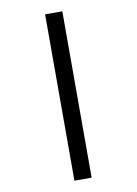

<svg xmlns="http://www.w3.org/2000/svg" viewBox="-103 -889 781 1098"><g transform="rotate(-10 288.0 -340.0)"><path d="M238 143H338V-823H238Z"/></g></svg>

Font: Iosevka Sparkle Medium
Style: Regular
Weight: 500
Designer: Belleve Invis
Foundry: Belleve Invis
Version: Version 4.5.0; ttfautohint (v1.8.3)